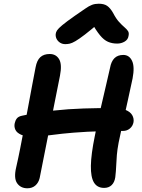

<svg xmlns="http://www.w3.org/2000/svg" viewBox="-20 -999 763 1031"><path d="M539 10Q502 10 484.5 -19Q467 -48 468 -109Q469 -170 489 -268Q505 -349 520.5 -417Q536 -485 549 -539.5Q562 -594 571 -635Q577 -669 594.5 -686.5Q612 -704 642 -704Q674 -704 689 -672.5Q704 -641 692 -578Q680 -521 666 -458Q652 -395 639 -336.5Q626 -278 617 -233Q610 -196 607.5 -166.5Q605 -137 604 -109.5Q603 -82 599 -47Q595 -20 579.5 -5Q564 10 539 10ZM127 12Q91 12 72 -15Q53 -42 67 -101Q78 -149 88.5 -202.5Q99 -256 110 -313.5Q121 -371 131.5 -427.5Q142 -484 152 -537.5Q162 -591 171 -637Q178 -675 196.5 -692Q215 -709 247 -709Q281 -709 297.5 -681Q314 -653 302 -592Q287 -515 271.5 -439Q256 -363 242.5 -292.5Q229 -222 216 -159Q203 -96 193 -43Q187 -18 170 -3Q153 12 127 12ZM163 -265Q117 -265 93.5 -275.5Q70 -286 62.5 -302.5Q55 -319 59 -337Q62 -352 70.5 -363Q79 -374 100 -378Q184 -396 266 -405Q348 -414 429 -416.5Q510 -419 591 -419Q630 -419 655 -408.5Q680 -398 690 -380.5Q700 -363 697 -343Q693 -322 677.5 -309Q662 -296 641 -296Q529 -296 449 -291.5Q369 -287 314.5 -281Q260 -275 223.5 -270Q187 -265 163 -265ZM331 -762Q315 -762 303 -769.5Q291 -777 284.5 -789Q278 -801 279 -816Q280 -826 286.5 -836Q293 -846 314.5 -864Q336 -882 383 -915Q417 -938 437.5 -952.5Q458 -967 474 -973Q490 -979 510 -979Q539 -979 555.5 -967.5Q572 -956 587 -930Q603 -899 619 -881.5Q635 -864 648 -853Q661 -842 667.5 -832Q674 -822 670 -805Q667 -786 649 -775.5Q631 -765 609 -765Q582 -765 560 -774.5Q538 -784 517 -809.5Q496 -835 469 -882H519Q468 -838 436 -813.5Q404 -789 385 -778Q366 -767 354 -764.5Q342 -762 331 -762Z"/></svg>

Font: Shantell Sans SemiBold
Style: Italic
Weight: 600
Italic angle: -11°
Designer: Stephen Nixon, Anya Danilova, Shantell Martin
Foundry: Arrow Type
Version: Version 1.011;[c5ecc13dd]